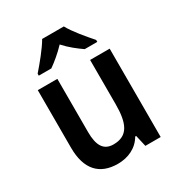

<svg xmlns="http://www.w3.org/2000/svg" viewBox="-182 -888 950 1020"><g transform="rotate(-30 293.0 -378.0)"><path d="M360 -766H227C203 -723 149 -658 114 -618V-606H191C221 -627 259 -658 293 -694C325 -658 364 -628 396 -606H473V-618C437 -659 384 -721 360 -766ZM512 -542H392V-271C392 -154 365 -91 276 -91C217 -91 191 -132 191 -215V-542H71V-189C71 -56 133 10 245 10C308 10 365 -16 396 -70H402L418 0H512Z"/></g></svg>

Font: Noto Sans Gurmukhi SemiCondensed SemiBold
Style: Regular
Weight: 600
Width: 4
Designer: Jelle Bosma - Monotype Design Team
Foundry: Monotype Imaging Inc.
Version: Version 2.004